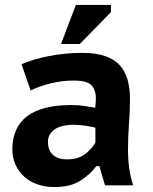

<svg xmlns="http://www.w3.org/2000/svg" viewBox="-20 -749 619 777"><path d="M67 -489Q112 -509 177.5 -522Q243 -535 313 -535Q368 -535 405.5 -522Q443 -509 465 -484.5Q487 -460 496.5 -425.5Q506 -391 506 -349Q506 -298 502 -248Q498 -198 498 -142Q498 -104 503 -68Q508 -32 519 1H405L382 -77H370Q344 -42 304 -17Q264 8 201 8Q163 8 131.5 -3Q100 -14 77.5 -34.5Q55 -55 42.5 -83Q30 -111 30 -144Q30 -233 89.5 -278.5Q149 -324 270 -324Q298 -324 326 -319.5Q354 -315 365 -313Q368 -334 368 -349Q368 -387 349 -405Q330 -423 278 -423Q230 -423 184.5 -411.5Q139 -400 104 -383ZM250 -104Q297 -104 325 -126Q353 -148 366 -172V-232Q361 -234 350.5 -236Q340 -238 327.5 -240Q315 -242 302.5 -243Q290 -244 280 -244Q226 -244 200 -224.5Q174 -205 174 -176Q174 -140 194.5 -122Q215 -104 250 -104ZM287 -729H429V-700L303 -571H227Z"/></svg>

Font: PT Sans Caption
Style: Bold
Weight: 700
Designer: A.Korolkova, O.Umpeleva, V.Yefimov
Foundry: ParaType Ltd
Version: Version 2.003W OFL